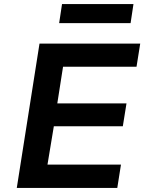

<svg xmlns="http://www.w3.org/2000/svg" viewBox="-20 -918 715 938"><path d="M62 0 173 -705H665L647 -592H288L260 -413H598L580 -301H243L212 -114H571L553 0ZM269 -805 283 -898H632L618 -805Z"/></svg>

Font: Nunito Sans 6pt
Style: Bold Italic
Weight: 700
Italic angle: -9°
Version: Version 3.101;gftools[0.9.27]